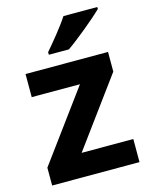

<svg xmlns="http://www.w3.org/2000/svg" viewBox="-115 -841 719 915"><g transform="rotate(-15 244.0 -383.0)"><path d="M455 -756V-766H288C259 -721 205 -656 173 -619V-606H272C323 -641 417 -719 455 -756ZM458 0V-114H203L449 -449V-546H42V-432H280L27 -88V0Z"/></g></svg>

Font: Noto Sans Bassa Vah
Style: Bold
Weight: 700
Designer: Monotype Design Team
Foundry: Monotype Imaging Inc.
Version: Version 2.002